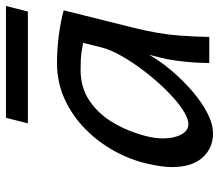

<svg xmlns="http://www.w3.org/2000/svg" viewBox="-64 -640 717 628"><g transform="rotate(-90 294.0 -326.5)"><path d="M486.8 0H401.4Q401.4 -22 403.3 -50.8Q405.3 -79.6 409.2 -108.2Q413.1 -136.7 418.5 -157.7L428.2 -196.3Q407.7 -160.6 377 -124Q346.2 -87.4 310.3 -56.4Q274.4 -25.4 238.3 -6.6Q202.1 12.2 170.9 12.2Q122.6 12.2 91.8 -22.5Q61 -57.1 61 -122.1Q61 -139.6 64 -159.4Q66.9 -179.2 71.8 -201.2Q84.5 -257.8 113.8 -310.8Q143.1 -363.8 186 -406Q229 -448.2 283.4 -473.1Q337.9 -498 400.9 -498Q448.2 -498 493.7 -491.9Q539.1 -485.8 573.7 -476.1L518.1 -253.4Q495.6 -163.1 491.2 -98.1Q486.8 -33.2 486.8 0ZM452.1 -351.6 467.3 -412.6Q456.1 -415 435.8 -418Q415.5 -420.9 378.9 -420.9Q320.3 -420.9 276.9 -391.1Q233.4 -361.3 205.1 -312.5Q176.8 -263.7 162.1 -206.1Q154.8 -176.8 154.8 -150.9Q154.8 -115.2 167.5 -91.8Q180.2 -68.4 201.2 -68.4Q221.2 -68.4 250.2 -87.9Q279.3 -107.4 311.3 -139.6Q343.3 -171.9 372.6 -209.7Q401.9 -247.6 423.3 -284.9Q444.8 -322.3 452.1 -351.6ZM204.1 -593.3 222.2 -665H587.9L569.8 -593.3Z"/></g></svg>

Font: Andika
Style: Italic
Weight: 400
Italic angle: -14°
Designer: Victor Gaultney, Annie Olsen, Julie Remington, Don Collingsworth, Eric Hays, Becca Hirsbrunner
Foundry: SIL International
Version: Version 6.101